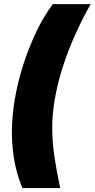

<svg xmlns="http://www.w3.org/2000/svg" viewBox="-20 -785 468 948"><path d="M52.2 -289.1Q66.4 -377 95 -465.8Q123.5 -554.7 161.4 -632.6Q199.2 -710.4 241.2 -764.6H427.7Q389.2 -697.8 353.5 -618.9Q317.9 -540 290.5 -455.8Q263.2 -371.6 249.5 -289.1Q237.3 -216.8 237.8 -149.2Q238.3 -81.5 248.8 -10.5Q259.3 60.5 277.3 143.6H90.8Q51.8 51.8 42 -58.6Q32.2 -168.9 52.2 -289.1Z"/></svg>

Font: Inter Display Black
Style: Italic
Weight: 900
Italic angle: -9.39999°
Designer: Rasmus Andersson
Foundry: rsms
Version: Version 4.000;git-a52131595